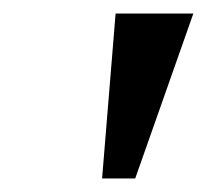

<svg xmlns="http://www.w3.org/2000/svg" viewBox="-20 -734 306 284"><path d="M131 -470 151 -714H266L180 -470Z"/></svg>

Font: Noto Serif SemiCondensed Medium
Style: Italic
Weight: 500
Width: 4
Italic angle: -12°
Designer: Monotype Design Team
Foundry: Monotype Imaging Inc.
Version: Version 2.013